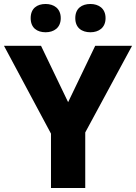

<svg xmlns="http://www.w3.org/2000/svg" viewBox="-20 -944 683 964"><path d="M134 -853C134 -804 166 -782 209 -782C250 -782 285 -804 285 -853C285 -902 250 -924 209 -924C166 -924 134 -902 134 -853ZM358 -853C358 -804 391 -782 434 -782C475 -782 510 -804 510 -853C510 -902 475 -924 434 -924C391 -924 358 -902 358 -853ZM322 -431 186 -714H0L236 -273V0H408V-279L643 -714H458Z"/></svg>

Font: Noto Sans Thai Looped ExtraBold
Style: Regular
Weight: 800
Designer: Cadson Demak Team
Foundry: Cadson Demak Co., Ltd.
Version: Version 1.001